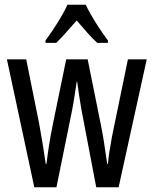

<svg xmlns="http://www.w3.org/2000/svg" viewBox="-20 -786 645 806"><path d="M340 -766H263C244 -723 207 -665 171 -616V-606H216C240 -629 271 -665 302 -700C332 -665 360 -632 388 -606H433V-616C400 -660 361 -721 340 -766ZM322 -325 384 0H478L596 -537H517L450 -212C441 -164 435 -124 433 -98H430C420 -170 411 -227 403 -264L348 -537H258L202 -265C189 -202 181 -146 175 -98H172C164 -155 154 -214 144 -269L90 -537H9L124 0H217L283 -325C290 -361 296 -404 302 -443H304C309 -406 315 -363 322 -325Z"/></svg>

Font: Noto Sans Myanmar UI ExtraCondensed
Style: Regular
Weight: 400
Width: 2
Designer: Monotype Design Team
Foundry: Monotype Imaging Inc.
Version: Version 2.103